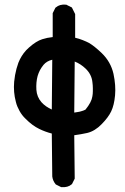

<svg xmlns="http://www.w3.org/2000/svg" viewBox="-20 -812 540 827"><path d="M241.7 -6.8 222.2 -16.6 220.2 -17.6 219.2 -19Q207.5 -33.2 205.1 -51.8V-52.2V-52.7L203.1 -236.8Q174.8 -244.1 148.9 -256.8Q119.1 -271 89.8 -300.8Q82 -308.1 75.7 -316.4Q69.3 -324.7 64.2 -334Q59.1 -343.3 54.9 -353Q50.8 -362.8 48.3 -373.5Q37.1 -415 41 -460Q42.5 -474.6 44.9 -488.5Q47.4 -502.4 51 -515.9Q54.7 -529.3 59.1 -541.5Q62 -549.3 65.7 -556.4Q69.3 -563.5 73.5 -570.3Q77.6 -577.1 82.5 -583.5Q87.4 -589.8 93 -595.9Q98.6 -602.1 105 -607.4Q135.7 -634.8 162.1 -643.1Q183.1 -649.9 207 -652.3V-752.9V-755.4L208 -757.3L217.8 -776.9L218.8 -778.8L220.2 -779.8Q236.8 -794.4 263.7 -792H265.6L267.1 -791L286.6 -781.2L289.6 -779.8L291 -776.9L302.7 -753.4L303.7 -751.5V-749V-649.4Q312 -647.5 320.1 -645Q328.1 -642.6 335.9 -639.4Q343.8 -636.2 351.6 -632.8Q357.4 -630.4 363.5 -627Q369.6 -623.5 376 -618.9Q382.3 -614.3 389.2 -608.9Q396 -603.5 403.1 -597.2Q410.2 -590.8 418 -583.5Q457 -545.9 468.8 -494.1Q479.5 -443.8 475.6 -401.4Q471.7 -358.9 459 -332.5Q446.8 -306.6 418 -277.3Q388.7 -247.1 355.5 -239.3Q329.1 -233.4 299.8 -229.5L301.8 -44.9V-42.5L300.8 -40.5L291 -21L290 -19L288.6 -18.1Q280.3 -10.7 269.3 -7.8Q258.3 -4.9 245.1 -5.9H243.2ZM203.1 -340.3 205.1 -554.7Q181.6 -549.3 167.5 -532.7Q163.1 -527.3 159.2 -521.5Q155.3 -515.6 152.1 -509.8Q148.9 -503.9 146.5 -497.6Q144 -491.2 142.1 -484.9Q134.8 -458 136.7 -425.3Q138.7 -394.5 158.7 -371.6Q175.8 -352.5 203.1 -340.3ZM348.1 -339.8Q374.5 -372.1 377.9 -397Q378.9 -402.3 379.4 -408Q379.9 -413.6 379.9 -419.7Q379.9 -425.8 379.9 -432.1Q379.9 -438.5 379.4 -445.1Q378.9 -451.7 377.9 -459Q374.5 -491.7 348.6 -516.6Q327.1 -537.1 301.8 -546.9L299.8 -327.1Q304.2 -327.6 308.1 -328.4Q312 -329.1 315.4 -329.6Q318.8 -330.1 322.3 -330.8Q325.7 -331.5 328.6 -332.5Q331.5 -333.5 334.2 -334.2Q336.9 -335 339.4 -335.9Q341.8 -336.9 344 -337.9Q346.2 -338.9 348.1 -339.8Z"/></svg>

Font: NaikaiFont
Style: Bold
Weight: 700
Version: Version 1.89